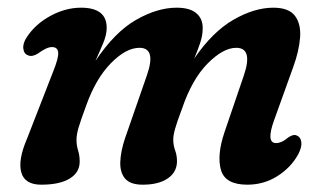

<svg xmlns="http://www.w3.org/2000/svg" viewBox="-20 -482 862 512"><path d="M313.5 -113.5 371.5 -280.5Q397.5 -354.5 352 -354.5Q316 -354.5 275.8 -313.5Q235.5 -272.5 210 -201Q195 -160.5 189.5 -141.8Q184 -123 184 -109Q184 -94.5 188.2 -81Q192.5 -67.5 192.5 -51Q192.5 -22 165.8 -5.8Q139 10.5 90 10.5Q46 10.5 36.8 -22.2Q27.5 -55 52 -112L121.5 -290.5Q136.5 -327.5 135.2 -342Q134 -356.5 118.5 -356.5Q104.5 -356.5 81.5 -339.5Q65.5 -329.5 55 -334.5Q44 -338 42.2 -352.2Q40.5 -366.5 51.5 -383Q74.5 -418 114.8 -439.8Q155 -461.5 196 -461.5Q264.5 -461.5 264.5 -408Q264.5 -389.5 255.5 -367.8Q246.5 -346 234.5 -319.5Q286 -396.5 342.8 -429Q399.5 -461.5 451 -461.5Q486 -461.5 503.5 -446.8Q521 -432 520.5 -406Q520.5 -388 514 -368.2Q507.5 -348.5 498 -326Q547 -397.5 602.8 -429.5Q658.5 -461.5 709 -461.5Q750 -461.5 766.5 -439.8Q783 -418 780.2 -381.8Q777.5 -345.5 761.5 -302L711.5 -163Q688.5 -100.5 716 -100.5Q723.5 -100.5 731 -103.8Q738.5 -107 749.5 -116Q763.5 -125.5 772.5 -120Q781.5 -116.5 783.5 -103.2Q785.5 -90 775 -70Q755.5 -35 719.5 -12.2Q683.5 10.5 639.5 10.5Q580.5 10.5 569.2 -28.8Q558 -68 578.5 -129L630 -280Q655.5 -354.5 610 -354.5Q575 -354.5 533.5 -312.5Q492 -270.5 465.5 -192.5Q451.5 -155.5 446.8 -138.2Q442 -121 442 -110Q442 -94.5 447 -81Q452 -67.5 452 -51.5Q451.5 -22.5 427 -6Q402.5 10.5 360.5 10.5Q327 10.5 313.2 -6.2Q299.5 -23 300.8 -51.2Q302 -79.5 313.5 -113.5Z"/></svg>

Font: Fraunces 72pt SuperSoft SemiBold
Style: Italic
Weight: 600
Italic angle: -16°
Version: Version 1.000;[b76b70a41]